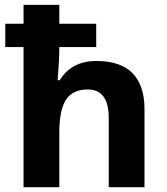

<svg xmlns="http://www.w3.org/2000/svg" viewBox="-20 -780 697 800"><path d="M582 0H433.1V-289.1Q433.1 -407.2 345.2 -407.2Q283.2 -407.2 255.1 -364.5Q227.1 -321.8 227.1 -227.1V0H78.1V-584H2V-681.2H78.1V-759.8H227.1V-681.2H380.9V-584H227.1V-575.2Q227.1 -534.7 220.2 -445.8H229Q278.3 -525.9 380.9 -525.9Q483.4 -525.9 532.7 -474.6Q582 -423.3 582 -326.2Z"/></svg>

Font: NotoSans-Bold
Style: Bold
Weight: 700
Designer: Monotype Design team
Foundry: Monotype Imaging Inc.
Version: Version 1.04